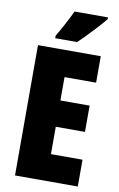

<svg xmlns="http://www.w3.org/2000/svg" viewBox="-100 -982 644 1036"><g transform="rotate(10 221.5 -463.5)"><path d="M59 0V-714H403V-569H230V-441H390V-297H230V-147H403V0ZM405 -917Q382 -889 340.5 -844.5Q299 -800 264 -767H144V-781Q184 -847 222 -927H405Z"/></g></svg>

Font: Noto Sans UI CondBlack
Style: Regular
Weight: 900
Width: 3
Designer: Monotype Design Team
Foundry: Monotype Imaging Inc.
Version: Version 1.001